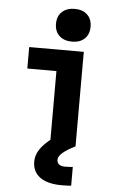

<svg xmlns="http://www.w3.org/2000/svg" viewBox="-63 -792 626 1051"><g transform="rotate(5 250.0 -266.0)"><path d="M234 0V-402H74V-520H374V0ZM305 -570Q261 -570 235 -594Q209 -618 209 -660Q209 -702 235 -726Q261 -750 304 -750Q348 -750 373.5 -726Q399 -702 399 -660Q399 -618 373.5 -594Q348 -570 305 -570ZM315 218Q265 218 229 204.5Q193 191 174.5 165Q156 139 156 102Q156 66 178 33.5Q200 1 245 -33L373 0Q330 21 306 41.5Q282 62 282 81Q282 92 287 99.5Q292 107 301.5 111Q311 115 325 115Q336 115 347.5 114.5Q359 114 369 113V216Q357 217 343.5 217.5Q330 218 315 218Z"/></g></svg>

Font: M PLUS 1 Code
Style: Bold
Weight: 700
Designer: Coji Morishita
Foundry: UNDERFOREST DESIGN
Version: Version 1.002